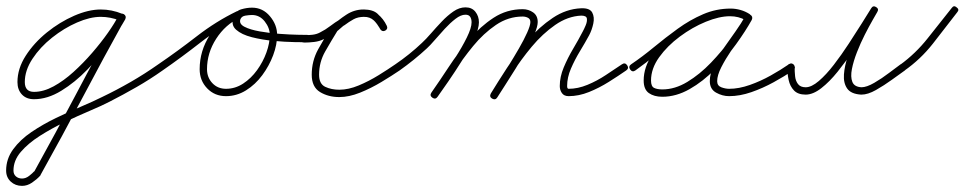

<svg xmlns="http://www.w3.org/2000/svg" viewBox="-56 -297 3150 627"><path d="M350 -237Q346 -225 335 -230Q304 -242 273 -242Q238 -242 195.5 -223.5Q153 -205 114 -174Q75 -143 50 -105Q25 -67 25 -29Q25 3 55 3Q86 3 119 -15Q152 -33 184 -62Q216 -91 245 -124.5Q274 -158 296.5 -190Q319 -222 331 -246Q331 -246 331 -246Q331 -246 331 -246Q337 -256 348 -251Q358 -245 353 -234Q334 -200 302 -156Q270 -112 229.5 -70Q189 -28 144 -0.5Q99 27 55 27Q30 27 15.5 11.5Q1 -4 1 -29Q1 -73 28 -115Q55 -157 97 -191Q139 -225 186 -245.5Q233 -266 273 -266Q309 -266 343 -252Q355 -248 350 -237ZM332 -246Q337 -256 348 -250Q358 -245 352 -234Q282 -108 214.5 20Q147 148 76 275Q76 275 76 276Q75 277 75 277Q64 289 48.5 299.5Q33 310 16 310Q-6 310 -21 296Q-36 282 -36 260Q-36 222 -13 190.5Q10 159 47 134Q84 109 126.5 88.5Q169 68 209 51Q249 34 277 20Q325 -3 371 -29.5Q417 -56 461 -87Q471 -94 478 -84Q485 -74 475 -67Q434 -38 390.5 -13Q347 12 302 35Q277 48 238 64.5Q199 81 156 101.5Q113 122 74.5 146.5Q36 171 12 199Q-12 227 -12 260Q-12 272 -4 279Q4 286 16 286Q28 286 39 277.5Q50 269 57 261Q57 261 56 262Q55 263 56 263Q126 137 193.5 8.5Q261 -120 332 -246Q332 -246 332 -246Q332 -246 332 -246Z M458 -70Q451 -80 461 -87Q524 -130 586.5 -178.5Q649 -227 717 -260Q728 -265 733 -255Q738 -244 727 -239Q680 -217 650 -170.5Q620 -124 620 -71Q620 -44 637.5 -25.5Q655 -7 682 -7Q712 -7 738 -24Q764 -41 783.5 -68Q803 -95 814 -125.5Q825 -156 825 -183Q825 -206 808.5 -227Q792 -248 767 -248Q758 -248 745.5 -246Q733 -244 729 -234Q729 -234 729 -234Q729 -234 729 -234Q724 -219 742.5 -209.5Q761 -200 792 -194.5Q823 -189 856.5 -186.5Q890 -184 916 -183.5Q942 -183 949 -183Q949 -183 949 -183Q949 -183 949 -183Q961 -183 961 -171Q961 -159 949 -159Q937 -159 906 -159.5Q875 -160 837.5 -163.5Q800 -167 766.5 -175.5Q733 -184 715 -200Q697 -216 707 -242Q707 -242 707 -242Q707 -242 707 -242Q713 -261 731.5 -266.5Q750 -272 767 -272Q802 -272 825.5 -244Q849 -216 849 -183Q849 -151 836 -116.5Q823 -82 800.5 -51.5Q778 -21 747.5 -2Q717 17 682 17Q645 17 620.5 -8.5Q596 -34 596 -71Q596 -131 629.5 -183Q663 -235 717 -260Q728 -265 733 -255Q738 -244 728 -239Q660 -206 598.5 -158Q537 -110 475 -67Q465 -60 458 -70Z M935 -183Q947 -183 947 -171Q947 -170 947 -171Q947 -172 947 -173Q946 -176 945 -178Q942 -181 939.5 -181.5Q937 -182 938 -182Q950 -182 964 -183.5Q978 -185 989 -191Q989 -191 989 -191Q989 -191 989 -191Q989 -191 989 -191Q989 -191 989 -191Q1007 -200 1022.5 -212Q1038 -224 1055 -234Q1055 -234 1054 -234Q1054 -234 1054 -234Q1073 -247 1091 -256.5Q1109 -266 1133 -266Q1159 -266 1177.5 -251Q1196 -236 1207 -213Q1212 -203 1202 -197Q1192 -192 1186 -202Q1175 -220 1165 -231Q1155 -242 1131 -242Q1106 -242 1084 -226.5Q1062 -211 1045 -195Q1045 -195 1046 -196Q1047 -198 1047 -198Q1026 -164 1006 -129Q986 -94 986 -53Q986 -23 1006 -13.5Q1026 -4 1052 -4Q1082 -4 1115.5 -18Q1149 -32 1180.5 -51.5Q1212 -71 1235 -87Q1235 -87 1235 -87Q1235 -87 1235 -87Q1245 -94 1252 -84Q1259 -74 1249 -67Q1224 -50 1190 -29.5Q1156 -9 1120 5.5Q1084 20 1052 20Q1016 20 989 3.5Q962 -13 962 -53Q962 -98 983 -136Q1004 -174 1027 -210Q1027 -210 1028 -212Q1029 -213 1029 -213Q1049 -232 1075 -249Q1101 -266 1131 -266Q1162 -266 1177 -252Q1192 -238 1206 -214Q1212 -204 1201 -198Q1190 -193 1185 -203Q1177 -219 1164.5 -230.5Q1152 -242 1133 -242Q1113 -242 1098.5 -234Q1084 -226 1068 -214Q1068 -214 1068 -214Q1067 -214 1067 -214Q1051 -203 1034.5 -191Q1018 -179 1001 -169Q1001 -169 1001 -169Q1001 -169 1001 -169Q1001 -169 1001 -169Q1001 -169 1001 -169Q987 -162 970 -160Q953 -158 938 -158Q923 -158 923 -171Q923 -183 935 -183Z M1249 -67Q1239 -60 1232 -70Q1225 -80 1235 -87Q1282 -119 1322 -157Q1335 -169 1351.5 -188Q1368 -207 1386.5 -226.5Q1405 -246 1424.5 -259.5Q1444 -273 1464 -273Q1485 -273 1496.5 -258.5Q1508 -244 1508 -224Q1508 -203 1492 -169.5Q1476 -136 1453 -99.5Q1430 -63 1408 -31Q1386 1 1373 19Q1373 19 1373 19Q1373 19 1373 19Q1366 29 1356 22Q1346 15 1353 5Q1364 -11 1385.5 -41.5Q1407 -72 1430 -107.5Q1453 -143 1468.5 -174.5Q1484 -206 1484 -224Q1484 -235 1479.5 -242Q1475 -249 1464 -249Q1449 -249 1431.5 -235.5Q1414 -222 1396.5 -203Q1379 -184 1363.5 -166Q1348 -148 1338 -139Q1297 -101 1249 -67Q1249 -67 1249 -67Q1249 -67 1249 -67ZM1373 19Q1366 29 1356 22Q1346 15 1353 5Q1379 -32 1409.5 -78.5Q1440 -125 1476.5 -168Q1513 -211 1556 -239Q1599 -267 1651 -267Q1670 -267 1685 -256.5Q1700 -246 1700 -225Q1700 -211 1689.5 -186Q1679 -161 1662.5 -131.5Q1646 -102 1627.5 -72.5Q1609 -43 1593 -18Q1577 7 1568 21Q1561 31 1551 24Q1541 17 1548 7Q1556 -5 1571 -28.5Q1586 -52 1604 -81Q1622 -110 1638.5 -138.5Q1655 -167 1665.5 -190.5Q1676 -214 1676 -225Q1676 -235 1668 -239Q1660 -243 1651 -243Q1604 -243 1563.5 -215.5Q1523 -188 1489 -146.5Q1455 -105 1426 -60.5Q1397 -16 1373 19Q1373 19 1373 19Q1373 19 1373 19ZM1551 25Q1541 19 1547 8Q1569 -28 1599.5 -75Q1630 -122 1667.5 -165.5Q1705 -209 1749 -238.5Q1793 -268 1842 -270Q1870 -271 1878 -256Q1886 -241 1881.5 -220Q1877 -199 1868 -182Q1855 -158 1838 -130Q1821 -102 1808.5 -73Q1796 -44 1796 -16Q1796 -7 1801 -7Q1831 -7 1862.5 -20Q1894 -33 1922.5 -52Q1951 -71 1975 -87Q1975 -87 1975 -87Q1975 -87 1975 -87Q1985 -94 1992 -84Q1999 -74 1989 -67Q1963 -49 1932 -29.5Q1901 -10 1867.5 3.5Q1834 17 1801 17Q1786 17 1779 7Q1772 -3 1772 -16Q1772 -46 1785 -77Q1798 -108 1815.5 -137.5Q1833 -167 1847 -194Q1851 -201 1856.5 -214Q1862 -227 1860.5 -236.5Q1859 -246 1842 -246Q1798 -244 1757 -215.5Q1716 -187 1680.5 -144.5Q1645 -102 1616.5 -57Q1588 -12 1568 21Q1562 31 1551 25Z M2019 -67Q2009 -60 2002 -70Q1995 -80 2005 -87Q2042 -112 2079.5 -143Q2117 -174 2157 -203Q2197 -232 2240 -250.5Q2283 -269 2330 -269Q2346 -269 2362 -264.5Q2378 -260 2392 -251Q2401 -244 2395 -235Q2389 -225 2379 -231Q2356 -244 2328 -244Q2293 -244 2249 -226Q2205 -208 2164 -177.5Q2123 -147 2096.5 -110Q2070 -73 2070 -34Q2070 -15 2080 -10Q2090 -5 2107 -5Q2148 -5 2188.5 -29.5Q2229 -54 2265.5 -92Q2302 -130 2331 -170.5Q2360 -211 2377 -244Q2383 -254 2394 -249Q2404 -243 2399 -232Q2388 -213 2369.5 -186.5Q2351 -160 2332 -132Q2313 -104 2299.5 -77.5Q2286 -51 2286 -32Q2286 -17 2299.5 -12Q2313 -7 2325 -7Q2357 -7 2392.5 -19.5Q2428 -32 2461 -50.5Q2494 -69 2520 -87Q2530 -94 2537 -84Q2544 -74 2534 -67Q2506 -48 2470.5 -28.5Q2435 -9 2397.5 4Q2360 17 2325 17Q2303 17 2282.5 5.5Q2262 -6 2262 -32Q2262 -57 2275 -84.5Q2288 -112 2307.5 -140Q2327 -168 2346 -194.5Q2365 -221 2377 -244Q2383 -254 2394 -249Q2404 -243 2399 -232Q2379 -196 2348 -153Q2317 -110 2278.5 -70.5Q2240 -31 2196 -6Q2152 19 2107 19Q2080 19 2063 7Q2046 -5 2046 -34Q2046 -78 2074.5 -119.5Q2103 -161 2147 -194.5Q2191 -228 2239.5 -248Q2288 -268 2328 -268Q2362 -268 2391 -251Q2401 -246 2394 -235Q2387 -225 2378 -231Q2368 -239 2355 -242Q2342 -245 2330 -245Q2286 -245 2244.5 -226.5Q2203 -208 2164.5 -180Q2126 -152 2089.5 -121.5Q2053 -91 2019 -67Q2019 -67 2019 -67Q2019 -67 2019 -67Z M2515 -77Q2515 -89 2527 -89Q2539 -89 2539 -77Q2539 -63 2540.5 -48Q2542 -33 2550 -22.5Q2558 -12 2575 -12Q2594 -12 2618 -32.5Q2642 -53 2667 -85.5Q2692 -118 2715.5 -154Q2739 -190 2758.5 -221Q2778 -252 2789 -270Q2795 -280 2805 -274Q2815 -268 2809 -258Q2805 -251 2793.5 -231Q2782 -211 2768 -183.5Q2754 -156 2742.5 -126.5Q2731 -97 2726 -71.5Q2721 -46 2727.5 -29.5Q2734 -13 2758 -12Q2758 -12 2757 -12Q2757 -12 2757 -12Q2774 -12 2799 -26.5Q2824 -41 2847.5 -59Q2871 -77 2885 -87Q2895 -94 2902 -84Q2909 -74 2899 -67Q2882 -55 2856.5 -36.5Q2831 -18 2804.5 -3Q2778 12 2757 12Q2757 12 2757 12Q2756 12 2756 12Q2723 10 2710.5 -8Q2698 -26 2700 -54Q2702 -82 2713 -114.5Q2724 -147 2739 -178.5Q2754 -210 2768 -234.5Q2782 -259 2789 -270Q2795 -280 2805 -274Q2815 -268 2809 -258Q2796 -237 2776 -203.5Q2756 -170 2731 -133Q2706 -96 2679.5 -63Q2653 -30 2626 -9Q2599 12 2575 12Q2550 12 2537 -1.5Q2524 -15 2519.5 -35.5Q2515 -56 2515 -77Q2515 -77 2515 -77Q2515 -77 2515 -77Z M2897 -66Q2887 -59 2880 -69Q2873 -78 2883 -85Q2934 -122 2973.5 -172Q3013 -222 3052 -271Q3052 -271 3052 -271Q3052 -271 3052 -271Q3059 -281 3068 -273Q3078 -266 3070 -257Q3031 -206 2990.5 -154.5Q2950 -103 2897 -66Q2897 -66 2897 -66Q2897 -66 2897 -66Z"/></svg>

Font: FRB American Cursive Light
Style: Italic
Weight: 300
Italic angle: -25°
Version: Version 2.0;Modular Font Editor K font №1